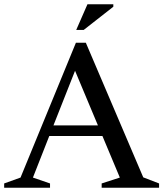

<svg xmlns="http://www.w3.org/2000/svg" viewBox="-28 -878 764 898"><path d="M642 -48.5 716 -20V0H447.5V-20L532.5 -47.5L451 -242H202.5L126 -47.5L206 -20V0H-8.5V-20L68 -47.5L327 -678H373.5ZM222 -291.5H430L323 -547ZM328.5 -738 381 -858H502V-846.5L363.5 -738Z"/></svg>

Font: Newsreader Text Medium
Style: Regular
Weight: 500
Designer: Hugues Gentile
Foundry: Production Type
Version: Version 1.001